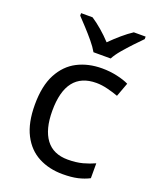

<svg xmlns="http://www.w3.org/2000/svg" viewBox="-144 -850 768 945"><g transform="rotate(20 240.0 -378.0)"><path d="M300 10Q229 10 173.5 -19Q118 -48 86.5 -109Q55 -170 55 -265Q55 -364 88 -426Q121 -488 177.5 -517Q234 -546 306 -546Q347 -546 385 -537.5Q423 -529 447 -517L420 -444Q396 -453 364 -461Q332 -469 304 -469Q146 -469 146 -266Q146 -169 184.5 -117.5Q223 -66 299 -66Q343 -66 376.5 -75Q410 -84 438 -97V-19Q411 -5 378.5 2.5Q346 10 300 10ZM238 -606Q225 -629 203 -655.5Q181 -682 157 -708Q133 -734 115 -753V-766H175Q201 -749 229 -725Q257 -701 282 -674Q309 -701 337 -725Q365 -749 391 -766H453V-753Q434 -734 409.5 -708Q385 -682 362.5 -655.5Q340 -629 328 -606Z"/></g></svg>

Font: Noto Sans Old Sogdian
Style: Regular
Weight: 400
Designer: Monotype Design Team
Foundry: Monotype Imaging Inc.
Version: Version 2.002; ttfautohint (v1.8.4.7-5d5b)